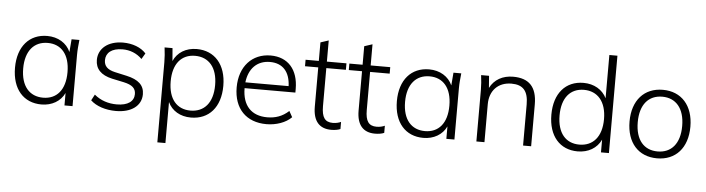

<svg xmlns="http://www.w3.org/2000/svg" viewBox="-53 -983 5314 1446"><g transform="rotate(5 2604.0 -260.0)"><path d="M273 8C352 8 417 -30 447 -94V0H508V-389C508 -425 512 -463 516 -501H457L449 -404C420 -470 354 -510 273 -510C138 -510 51 -412 51 -251C51 -89 138 8 273 8ZM281 -44C179 -44 113 -116 113 -251C113 -385 179 -458 281 -458C383 -458 448 -385 448 -251C448 -116 383 -44 281 -44Z M836 8C952 8 1028 -47 1028 -135C1028 -203 984 -243 894 -263L804 -283C746 -296 721 -323 721 -366C721 -422 764 -459 847 -459C903 -459 954 -439 994 -399L1020 -443C982 -486 917 -510 846 -510C731 -510 660 -448 660 -363C660 -296 701 -251 787 -232L877 -213C941 -199 968 -175 968 -131C968 -76 922 -42 838 -42C775 -42 717 -60 668 -101L644 -56C687 -15 758 8 836 8Z M1168 -389V216H1229V-94C1259 -30 1322 8 1403 8C1539 8 1626 -89 1626 -251C1626 -412 1538 -510 1403 -510C1321 -510 1257 -470 1228 -404L1220 -501H1160C1165 -463 1168 -425 1168 -389ZM1395 -44C1293 -44 1228 -116 1228 -251C1228 -385 1293 -458 1395 -458C1498 -458 1564 -385 1564 -251C1564 -116 1498 -44 1395 -44Z M1974 8C2047 8 2120 -17 2163 -61L2138 -106C2089 -61 2036 -44 1975 -44C1857 -44 1787 -115 1787 -248H2171V-276C2171 -420 2094 -510 1962 -510C1822 -510 1727 -407 1727 -249C1727 -87 1822 8 1974 8ZM1789 -292C1801 -395 1862 -461 1961 -461C2059 -461 2112 -398 2116 -292Z M2464 8C2489 8 2516 4 2533 -4V-58C2518 -51 2497 -45 2471 -45C2412 -45 2387 -80 2387 -164V-452H2535V-501H2387V-661L2326 -641V-501H2226V-452H2326V-155C2326 -45 2375 8 2464 8Z M2795 8C2820 8 2847 4 2864 -4V-58C2849 -51 2828 -45 2802 -45C2743 -45 2718 -80 2718 -164V-452H2866V-501H2718V-661L2657 -641V-501H2557V-452H2657V-155C2657 -45 2706 8 2795 8Z M3160 8C3239 8 3304 -30 3334 -94V0H3395V-389C3395 -425 3399 -463 3403 -501H3344L3336 -404C3307 -470 3241 -510 3160 -510C3025 -510 2938 -412 2938 -251C2938 -89 3025 8 3160 8ZM3168 -44C3066 -44 3000 -116 3000 -251C3000 -385 3066 -458 3168 -458C3270 -458 3335 -385 3335 -251C3335 -116 3270 -44 3168 -44Z M3561 -389V0H3622V-287C3622 -390 3686 -457 3787 -457C3874 -457 3914 -413 3914 -311V0H3975V-316C3975 -449 3914 -510 3795 -510C3716 -510 3653 -475 3620 -410L3613 -501H3553C3558 -463 3561 -425 3561 -389Z M4327 8C4407 8 4472 -30 4503 -96V0H4563V-736H4502V-409C4471 -472 4407 -510 4327 -510C4192 -510 4106 -412 4106 -251C4106 -89 4192 8 4327 8ZM4335 -44C4233 -44 4168 -116 4168 -251C4168 -385 4233 -458 4335 -458C4437 -458 4504 -385 4504 -251C4504 -116 4437 -44 4335 -44Z M4927 8C5067 8 5157 -90 5157 -251C5157 -411 5067 -510 4927 -510C4786 -510 4697 -411 4697 -251C4697 -90 4786 8 4927 8ZM4927 -44C4824 -44 4759 -116 4759 -251C4759 -385 4824 -458 4927 -458C5029 -458 5095 -385 5095 -251C5095 -116 5029 -44 4927 -44Z"/></g></svg>

Font: Poppy and Pepper Light
Style: Regular
Weight: 300
Designer: Thy Ha
Foundry: Thy Ha
Version: Version 0.001;Glyphs 3.2 (3227)